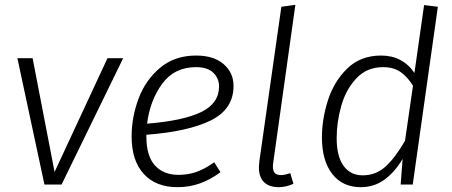

<svg xmlns="http://www.w3.org/2000/svg" viewBox="-20 -764 1870 795"><path d="M235 0H164L52 -523H115L206 -52L425 -523H490Z M586 -206V-200Q586 -118 621.5 -79Q657 -40 719 -40Q760 -40 794.5 -52.5Q829 -65 867 -92L893 -51Q851 -20 807.5 -4.5Q764 11 715 11Q625 11 575 -44Q525 -99 525 -199Q525 -278 553.5 -355Q582 -432 642.5 -483Q703 -534 792 -534Q865 -534 906 -498.5Q947 -463 947 -408Q947 -312 853 -265.5Q759 -219 586 -206ZM589 -252Q739 -264 813 -300Q887 -336 887 -406Q887 -440 863 -463Q839 -486 792 -486Q702 -486 651.5 -417Q601 -348 589 -252Z M1111 -88Q1110 -83 1110 -74Q1110 -56 1118 -47.5Q1126 -39 1144 -39Q1158 -39 1182 -47L1195 -3Q1164 11 1134 11Q1095 11 1073.5 -9.5Q1052 -30 1052 -72Q1052 -79 1054 -97L1145 -736L1203 -744Z M1793 -736 1689 0H1639L1647 -106Q1616 -53 1573 -21Q1530 11 1474 11Q1398 11 1355.5 -44Q1313 -99 1313 -195Q1313 -271 1338 -349Q1363 -427 1418 -480.5Q1473 -534 1558 -534Q1647 -534 1696 -462L1736 -743ZM1374 -192Q1374 -117 1402.5 -77.5Q1431 -38 1482 -38Q1536 -38 1576 -74Q1616 -110 1657 -181L1690 -409Q1668 -445 1639 -465.5Q1610 -486 1566 -486Q1499 -486 1455.5 -439.5Q1412 -393 1393 -325.5Q1374 -258 1374 -192Z"/></svg>

Font: FiraGO Light
Style: Italic
Weight: 300
Italic angle: -8°
Designer: bBox Type GmbH
Foundry: bBox Type GmbH
Version: Version 1.001